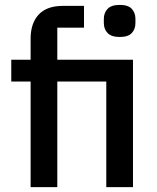

<svg xmlns="http://www.w3.org/2000/svg" viewBox="-20 -764 641 784"><path d="M105 -431H26V-520H105V-606Q105 -669 138 -704.5Q171 -740 237 -740H323V-651H214V-520H523V0H414V-431H214V0H105ZM469 -613Q435 -613 419.5 -629Q404 -645 404 -670V-687Q404 -712 419.5 -728Q435 -744 469 -744Q503 -744 518 -728Q533 -712 533 -687V-670Q533 -645 518 -629Q503 -613 469 -613Z"/></svg>

Font: IBM Plex Sans Devanagari Medium
Style: Regular
Weight: 500
Designer: Mike Abbink, Paul van der Laan, Pieter van Rosmalen, Erin McLaughlin
Foundry: Bold Monday
Version: Version 1.1